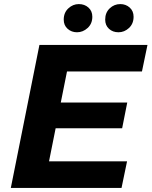

<svg xmlns="http://www.w3.org/2000/svg" viewBox="-20 -920 742 940"><path d="M266 -418H603L578 -292H241ZM220 -130H602L575 0H33L173 -700H702L675 -570H308ZM560 -762Q532 -762 513.5 -779Q495 -796 495 -824Q495 -858 517 -879Q539 -900 569 -900Q596 -900 615 -883Q634 -866 634 -838Q634 -804 611.5 -783Q589 -762 560 -762ZM357 -762Q330 -762 311 -779Q292 -796 292 -824Q292 -858 314.5 -879Q337 -900 366 -900Q394 -900 413 -883Q432 -866 432 -838Q432 -804 409 -783Q386 -762 357 -762Z"/></svg>

Font: MOST Montserrat
Style: Bold Italic
Weight: 700
Italic angle: -11.3°
Designer: Julieta Ulanovsky
Foundry: Julieta Ulanovsky
Version: Version 8.000;March 11, 2024;FontCreator 15.0.0.2926 64-bit